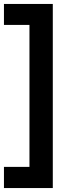

<svg xmlns="http://www.w3.org/2000/svg" viewBox="-24 -810 380 971"><path d="M-4 34H125V-684H-4V-790H243V141H-4Z"/></svg>

Font: Karmilla
Style: Bold
Weight: 700
Designer: Jonathan Pinhorn
Version: Version 1.000